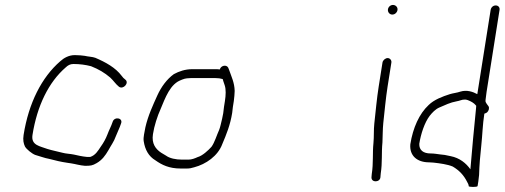

<svg xmlns="http://www.w3.org/2000/svg" viewBox="-20 -707 2042 777"><path d="M487 -385C481.1 -389.7 476.8 -393.4 472.4 -400C447.8 -433.1 407.6 -455.2 365.9 -473C354.6 -477.4 335.7 -477.7 323.2 -481L305.5 -483C298.3 -483.7 290.7 -484 282.7 -484C259.1 -484 238.7 -472.8 223.7 -459C148.7 -394.2 95.9 -289.9 75.5 -161C72.2 -140 75.4 -126.2 81.1 -114C86.8 -103.3 109.7 -84.6 122.7 -80C140.2 -75.4 159.2 -67.4 179.1 -64C204.2 -57.5 225.5 -52.1 253.6 -48L267.3 -46C284.9 -43.4 303.3 -37.5 323.7 -36C346.5 -36 353.5 -36.6 371.4 -47C393.3 -59.8 405.8 -77 418.7 -99C427.9 -116.4 441.7 -134.8 448.5 -155C455.7 -173.8 463.6 -187.8 469.8 -207C479.3 -230.2 442.7 -236.5 435.9 -214C429.9 -195.6 421.2 -180.8 414.8 -163C408 -145.2 398.3 -128 388.1 -114C376.9 -97.1 366.2 -78.6 345.4 -72H331.4C312.5 -73.7 294.6 -78 278.9 -81.5C264.8 -84.6 245.9 -84.9 232.1 -89C214.2 -93.7 190.4 -98.4 172.5 -104C142.7 -115.5 104.7 -118.3 111.5 -161C130.2 -279.2 177.1 -374.7 245.7 -434C254.5 -442.5 263.8 -448 277 -448C303.3 -448 326.6 -444.7 348.5 -439C379.7 -426.6 403 -412.8 426.2 -393C440.2 -379.9 447.8 -366.9 461.4 -356C478.8 -343.1 504.4 -372 487 -385Z M881.3 -387C882.2 -384.3 883.1 -381.3 883.9 -378L889.3 -362C894.9 -345.8 894 -321.8 890.2 -298L886.4 -274C885 -265.3 884 -257 883.4 -249C882.4 -242.3 880.9 -235 879 -227L872.8 -201C870.9 -193 868.8 -186.3 866.7 -181C857.5 -161.1 848.8 -130.7 835.9 -113C822.6 -98.3 799.6 -76.6 779.2 -71C769.5 -66.5 755.8 -61 742.7 -61H716.7C691 -61 666.4 -66.4 652.2 -77L632.1 -89C610 -103.7 592.9 -125.7 599 -164C601 -172.7 602.7 -181.3 604.1 -190C608.4 -207.9 614.2 -226.1 620.5 -243C642 -291.3 658.7 -351.3 699.1 -376.5C705.9 -380.7 727.2 -390 736.8 -390C742.2 -390.7 747.3 -391 751.9 -391H851.9C864.1 -391 872.2 -389.7 881.3 -387ZM869.5 -426C865.6 -426.7 862 -427 858.6 -427H757.6C729.1 -427 704.7 -418.4 683.5 -407C655.6 -386.8 632.6 -355.9 616.8 -321C598.6 -280.7 579.2 -239.2 568.4 -192C565.2 -172 559.1 -152.4 561.5 -136C566.8 -101 581.7 -74.2 609.2 -58C634.9 -39.8 664.2 -25 711 -25H737C746.3 -25 755.9 -26.7 765.8 -30C813.3 -42.4 861.9 -75.8 879.6 -124C896 -162.6 911.9 -201.4 919.6 -250C920.2 -258 921.1 -266 922.4 -274L926.2 -298C927.4 -305.3 928.1 -312.3 928.5 -319L929.7 -339C928.9 -373 916.2 -397.6 907.2 -424L903.6 -433C896.6 -446.7 873.8 -442.2 869.5 -426Z M1527.9 -454 1512.4 -356C1505 -309.5 1500 -253.8 1494.8 -207C1491.9 -181.2 1493.9 -154 1491.3 -128C1487 -86 1491.5 -47.3 1484.5 -3L1483.3 11C1482.9 33.2 1519.2 31.6 1519.6 9L1520.8 -5C1527.9 -49.8 1523.3 -86.8 1527.7 -131C1529 -155.4 1528.4 -183.2 1531.1 -209C1536.2 -254.8 1541.1 -309.8 1548.4 -356L1563.9 -454C1565.4 -463.2 1558 -472 1548.8 -472C1539.5 -472 1529.4 -463.2 1527.9 -454ZM1550 -669.5C1548.3 -658.4 1556.2 -648 1567.6 -648C1578 -648 1587 -656.3 1588.6 -666.5C1590.4 -677.8 1581.3 -687 1570.3 -687C1560.4 -687 1551.6 -679.4 1550 -669.5Z M1907.2 -279C1906.7 -275.7 1906.4 -271.7 1906.3 -267C1898.1 -184.8 1890.3 -103.8 1883.8 -24L1883.5 -22C1866.6 -46.2 1840 -68 1803.9 -75L1779.7 -80L1762 -82C1749.9 -83.4 1737.2 -86 1722.6 -86C1693.3 -86 1675.9 -99.1 1676.8 -125C1683.2 -165.5 1698.1 -210.8 1718.7 -238C1729.1 -251.2 1742.3 -265.3 1758.1 -272C1781.1 -281.9 1802.3 -292.5 1828 -297C1841 -299 1848.4 -304 1859.1 -304C1862.6 -304.7 1867.1 -304 1872.8 -302C1886.3 -296.8 1897.4 -290.6 1905.5 -281C1905.4 -280.3 1906 -279.7 1907.2 -279ZM1965.6 -667C1947.6 -553.3 1929.6 -439.7 1911.6 -326C1893.9 -335.6 1869.1 -344.5 1842.2 -336C1831.1 -331.8 1812.8 -329.9 1800.6 -326C1770.1 -316.3 1736.6 -303.6 1714.7 -282C1676.8 -246.8 1651.1 -190.1 1640.5 -123C1636.7 -76.8 1667.7 -50 1716.9 -50C1722.9 -50 1728.5 -49.7 1733.8 -49C1759.8 -46.1 1791.1 -42 1812.2 -33C1838.3 -17.4 1856.1 0.8 1870.4 29C1872.9 33.9 1877.5 41.3 1876.7 46C1876 50.6 1912 50.8 1912.7 46L1915.6 28C1916.7 20.7 1917.8 11.7 1918.8 1C1919.9 -39.5 1923.1 -75.8 1927.7 -118C1932.5 -162.4 1932.9 -201.4 1940.1 -247C1944.3 -248.3 1947.9 -250 1950.9 -252C1957.8 -258 1961.5 -269.7 1956.9 -277L1949.5 -287C1946.5 -292 1943.7 -294.6 1945 -303C1946 -313.7 1947.4 -324.3 1949.1 -335L2001.6 -667C2003.3 -677.4 1996.2 -685 1986 -685C1975.8 -685 1967.3 -677.3 1965.6 -667Z"/></svg>

Font: CiSf OpenHand
Style: Obl
Weight: 400
Foundry: Cannot Into Space Fonts
Version: Version 0.7892